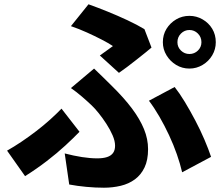

<svg xmlns="http://www.w3.org/2000/svg" viewBox="-20 -817 1040 896"><path d="M808 -620Q808 -597 824.5 -581Q841 -565 864 -565Q887 -565 903.5 -581Q920 -597 920 -620Q920 -644 903.5 -660.5Q887 -677 864 -677Q841 -677 824.5 -660.5Q808 -644 808 -620ZM740 -620Q740 -655 757 -682.5Q774 -710 802 -726.5Q830 -743 864 -743Q897 -743 925.5 -726.5Q954 -710 970.5 -682.5Q987 -655 987 -620Q987 -587 970.5 -559Q954 -531 925.5 -514Q897 -497 864 -497Q830 -497 802 -514Q774 -531 757 -559Q740 -587 740 -620ZM446 -558Q463 -570 480 -582.5Q497 -595 507 -602Q486 -616 454 -632.5Q422 -649 385.5 -665.5Q349 -682 311 -695L393 -797Q435 -782 482 -763Q529 -744 574 -723Q619 -702 654 -681L687 -595Q677 -586 658 -571Q639 -556 616.5 -538Q594 -520 572.5 -504Q551 -488 535 -477ZM282 -101Q324 -90 362.5 -84Q401 -78 434 -78Q461 -78 479.5 -84Q498 -90 507.5 -103Q517 -116 517 -137Q517 -159 505.5 -185.5Q494 -212 476.5 -239Q459 -266 440.5 -289Q422 -312 407 -326Q387 -345 362 -366.5Q337 -388 311 -406L419 -497Q443 -474 463 -454.5Q483 -435 503 -415Q559 -360 596 -310.5Q633 -261 652 -214.5Q671 -168 671 -121Q671 -70 654.5 -35.5Q638 -1 609.5 20Q581 41 543.5 50Q506 59 465 59Q425 59 382.5 55Q340 51 303 44ZM830 -13Q821 -52 805.5 -96.5Q790 -141 769 -186Q748 -231 724 -272.5Q700 -314 675 -347L795 -411Q818 -382 842.5 -341.5Q867 -301 891 -255.5Q915 -210 934 -165.5Q953 -121 965 -85ZM351 -202Q323 -173 284.5 -137.5Q246 -102 198.5 -65.5Q151 -29 97 5L13 -114Q45 -132 80 -155.5Q115 -179 149.5 -205.5Q184 -232 214 -259Q244 -286 267 -310Z"/></svg>

Font: Noto Sans JP Thin ExtraBold
Style: Regular
Weight: 800
Version: Version 2.004-H2;hotconv 1.0.118;makeotfexe 2.5.65603